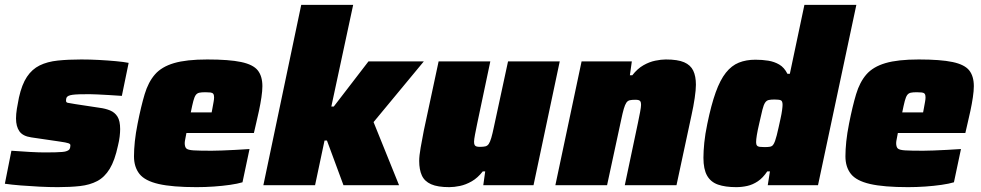

<svg xmlns="http://www.w3.org/2000/svg" viewBox="-20 -763 4041 791"><path d="M218 8Q183 8 143 6Q103 4 65.5 1Q28 -2 0 -6L27 -142Q46 -141 65.5 -139.5Q85 -138 103.5 -137Q122 -136 137.5 -135.5Q153 -135 165 -135Q190 -135 207.5 -135.5Q225 -136 237 -137Q249 -138 256 -141Q264 -144 267 -149.5Q270 -155 270 -165Q270 -170 261.5 -173Q253 -176 225 -180L109 -197Q74 -202 60 -222Q46 -242 46 -275Q46 -293 49.5 -315Q53 -337 58 -361Q70 -415 91 -446.5Q112 -478 143.5 -493.5Q175 -509 218 -513.5Q261 -518 315 -518Q351 -518 388 -516Q425 -514 457.5 -511Q490 -508 510 -504L482 -368Q454 -370 427.5 -371.5Q401 -373 380.5 -374Q360 -375 349 -375Q324 -375 307 -374.5Q290 -374 279 -372.5Q268 -371 262 -368Q256 -365 254 -360.5Q252 -356 252 -348Q252 -341 259 -339.5Q266 -338 291 -334L390 -319Q414 -316 433.5 -308Q453 -300 464 -282.5Q475 -265 475 -231Q475 -218 473 -200.5Q471 -183 466 -163Q453 -102 432 -67.5Q411 -33 380.5 -17Q350 -1 309.5 3.5Q269 8 218 8Z M790 8Q690 8 633.5 -5Q577 -18 554.5 -46.5Q532 -75 532 -119Q532 -147 535.5 -180.5Q539 -214 547 -254Q561 -325 576 -375Q591 -425 618.5 -456.5Q646 -488 697 -503Q748 -518 834 -518Q924 -518 973.5 -507.5Q1023 -497 1042 -473Q1061 -449 1061 -408Q1061 -389 1057 -362Q1053 -335 1047 -307Q1041 -279 1035 -254L1026 -215H748Q747 -208 744 -194Q741 -180 741 -174Q741 -158 747.5 -151.5Q754 -145 777.5 -143.5Q801 -142 852 -142Q869 -142 894.5 -143Q920 -144 949.5 -145.5Q979 -147 1008 -149L979 -12Q959 -6 928 -1.5Q897 3 861 5.5Q825 8 790 8ZM766 -300H852L855 -316Q858 -333 860 -343.5Q862 -354 862 -362Q862 -372 858.5 -376.5Q855 -381 847 -382Q839 -383 826 -383Q810 -383 801 -381Q792 -379 786.5 -371.5Q781 -364 776.5 -347Q772 -330 766 -300Z M1065 0 1221 -743H1435L1345 -324H1355L1498 -510H1726L1519 -260L1624 0H1395L1327 -184H1317L1278 0Z M1831 8Q1783 8 1756 -4Q1729 -16 1718 -40Q1707 -64 1707 -100Q1707 -121 1713 -155Q1719 -189 1726 -225L1787 -510H2000L1946 -254Q1941 -230 1937 -209Q1933 -188 1933 -179Q1933 -170 1935.5 -165.5Q1938 -161 1943.5 -159.5Q1949 -158 1957 -158Q1971 -158 1979.5 -160Q1988 -162 1993.5 -170Q1999 -178 2004 -195Q2009 -212 2015 -241L2073 -510H2286L2178 0H1971L1979 -57H1969Q1948 -30 1923.5 -16Q1899 -2 1875 3Q1851 8 1831 8Z M2268 0 2376 -510H2583L2575 -453H2585Q2606 -480 2630.5 -494Q2655 -508 2679.5 -513Q2704 -518 2723 -518Q2772 -518 2798.5 -506.5Q2825 -495 2836 -472Q2847 -449 2847 -414Q2847 -393 2842 -359Q2837 -325 2829 -289L2767 0H2554L2608 -256Q2613 -280 2617 -301Q2621 -322 2621 -331Q2621 -341 2618.5 -345Q2616 -349 2611 -350.5Q2606 -352 2597 -352Q2583 -352 2574.5 -350Q2566 -348 2560.5 -340Q2555 -332 2550 -315Q2545 -298 2539 -269L2481 0Z M3013 8Q2968 8 2938 -2.5Q2908 -13 2893 -39.5Q2878 -66 2878 -113Q2878 -140 2881.5 -175Q2885 -210 2894 -253Q2910 -331 2928.5 -382.5Q2947 -434 2970.5 -463.5Q2994 -493 3024 -505Q3054 -517 3092 -517Q3120 -517 3145 -513Q3170 -509 3190.5 -497Q3211 -485 3224 -459H3234L3294 -743H3508L3350 0H3143L3152 -57H3141Q3123 -30 3102 -16Q3081 -2 3058.5 3Q3036 8 3013 8ZM3130 -157Q3144 -157 3152 -158.5Q3160 -160 3164.5 -165.5Q3169 -171 3173 -182Q3176 -190 3180 -205.5Q3184 -221 3188 -239.5Q3192 -258 3196 -276Q3200 -294 3202 -309Q3204 -324 3204 -331Q3204 -346 3197.5 -349.5Q3191 -353 3171 -353Q3156 -353 3147 -351Q3138 -349 3132 -340Q3126 -331 3121 -311Q3116 -291 3108 -255Q3101 -225 3098 -206.5Q3095 -188 3095 -177Q3095 -168 3098.5 -163.5Q3102 -159 3110 -158Q3118 -157 3130 -157Z M3721 8Q3621 8 3564.5 -5Q3508 -18 3485.5 -46.5Q3463 -75 3463 -119Q3463 -147 3466.5 -180.5Q3470 -214 3478 -254Q3492 -325 3507 -375Q3522 -425 3549.5 -456.5Q3577 -488 3628 -503Q3679 -518 3765 -518Q3855 -518 3904.5 -507.5Q3954 -497 3973 -473Q3992 -449 3992 -408Q3992 -389 3988 -362Q3984 -335 3978 -307Q3972 -279 3966 -254L3957 -215H3679Q3678 -208 3675 -194Q3672 -180 3672 -174Q3672 -158 3678.5 -151.5Q3685 -145 3708.5 -143.5Q3732 -142 3783 -142Q3800 -142 3825.5 -143Q3851 -144 3880.5 -145.5Q3910 -147 3939 -149L3910 -12Q3890 -6 3859 -1.5Q3828 3 3792 5.5Q3756 8 3721 8ZM3697 -300H3783L3786 -316Q3789 -333 3791 -343.5Q3793 -354 3793 -362Q3793 -372 3789.5 -376.5Q3786 -381 3778 -382Q3770 -383 3757 -383Q3741 -383 3732 -381Q3723 -379 3717.5 -371.5Q3712 -364 3707.5 -347Q3703 -330 3697 -300Z"/></svg>

Font: Saira Thin Black
Style: Italic
Weight: 900
Italic angle: -12°
Version: Version 1.101